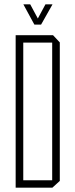

<svg xmlns="http://www.w3.org/2000/svg" viewBox="-20 -863 347 883"><path d="M87 -667V-701H224L255 -668V-667ZM52 0V-34H220V0ZM52 -34V-701H87V-34ZM220 0V-667H255V-31L221 0ZM138 -750 88 -842V-843H119L168 -752ZM139 -750 189 -843H221V-842L169 -750Z"/></svg>

Font: Foldit ExtraLight
Style: Regular
Weight: 250
Version: Version 1.003